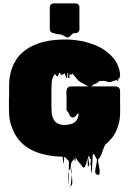

<svg xmlns="http://www.w3.org/2000/svg" viewBox="-20 -953 793 1180"><path d="M674 -113Q672 -110 669.5 -107Q667 -104 665 -102Q661 -98 658 -94Q655 -90 651 -86Q647 -82 642.5 -78Q638 -74 633 -69Q631 -67 629 -66Q629 -65 627.5 -64Q626 -63 627 -64Q623 -58 622 -54Q621 -53 621 -52Q618 -45 615.5 -38Q613 -31 610 -24Q610 -22 609 -21Q608 -16 605.5 -10.5Q603 -5 601 0L598 6Q595 12 591.5 17.5Q588 23 583 26Q582 37 585.5 54Q589 71 591.5 87Q594 103 592 113Q590 123 579 121Q564 118 565 100.5Q566 83 571.5 60.5Q577 38 575 23Q575 23 573 21Q571 19 571 19Q571 18 570.5 18Q570 18 570 17L567 12Q565 7 563 3Q561 -1 558 -5Q557 -5 557 -6L551 -3H550Q549 11 548.5 24.5Q548 38 547 52Q546 61 546 77.5Q546 94 546 104.5Q546 115 543 106Q540 95 539.5 84.5Q539 74 539 63Q536 63 536 62Q535 55 536.5 46.5Q538 38 539 29V24Q539 23 538 25Q537 27 536 27Q534 25 533.5 23Q533 21 532 20Q531 19 530 14Q529 9 527 4Q521 8 522 18.5Q523 29 526 41.5Q529 54 528 63Q528 64 526.5 64.5Q525 65 524 67Q523 68 522 71Q521 74 520 72Q519 58 519 44Q519 30 518 17Q515 28 512.5 41Q510 54 505 65Q504 68 502 71.5Q500 75 497 76Q492 79 488 73Q486 71 484.5 68Q483 65 482 64Q475 55 466.5 46Q458 37 452 27Q452 26 451.5 25.5Q451 25 451 24Q450 24 450 23.5Q450 23 450 23Q449 21 448 18.5Q447 16 446 14Q444 19 444.5 25.5Q445 32 442 38Q441 39 440 35.5Q439 32 438 30Q436 24 436 20Q434 24 431.5 28.5Q429 33 425 37Q418 44 416 56.5Q414 69 415 83Q413 83 410 86Q408 89 406 92Q404 95 403 100Q403 80 403.5 63Q404 46 403 37Q398 33 393.5 27.5Q389 22 386 19Q385 17 382 14Q381 14 379 12Q375 10 374 15Q373 24 373 33.5Q373 43 371 52Q370 54 369.5 49Q369 44 368 42L365 10H364Q264 8 191 -23.5Q118 -55 79 -117Q73 -125 68.5 -134.5Q64 -144 60 -154Q57 -160 55 -166Q53 -172 51 -178Q47 -184 44 -199Q39 -215 37 -239Q35 -263 35 -287.5Q35 -312 35 -327Q35 -336 35 -345Q35 -354 36 -363V-403Q36 -423 36.5 -444.5Q37 -466 41 -485Q50 -540 77 -582L83 -592Q84 -593 84.5 -594Q85 -595 86 -596Q88 -599 90.5 -602Q93 -605 95 -607Q138 -657 207.5 -683Q277 -709 366 -710H379Q388 -710 398 -710Q408 -710 415 -709Q418 -709 421 -708.5Q424 -708 427 -708L447 -706Q452 -705 457 -704.5Q462 -704 466 -703Q489 -700 511 -694Q511 -694 511.5 -694Q512 -694 512 -693Q567 -679 607.5 -654.5Q648 -630 675 -598Q680 -592 685 -585.5Q690 -579 694 -571Q694 -570 696 -568Q698 -564 700.5 -559Q703 -554 705 -549Q714 -528 717 -505V-500Q718 -497 718 -494Q718 -491 718 -488V-482Q718 -480 716 -478Q716 -478 715.5 -477.5Q715 -477 715 -476Q715 -476 713 -474Q715 -474 714 -473.5Q713 -473 710 -470Q709 -469 708 -467.5Q707 -466 706 -464Q705 -463 705 -462Q705 -461 704 -460Q703 -459 702.5 -456Q702 -453 700 -454Q698 -454 698 -456.5Q698 -459 697 -461Q696 -461 696 -461.5Q696 -462 696 -462Q695 -463 693.5 -462Q692 -461 690 -460Q688 -458 688 -458Q687 -457 684.5 -457Q682 -457 680 -456Q673 -454 665.5 -451Q658 -448 650 -449Q643 -449 637.5 -451.5Q632 -454 625 -455Q620 -457 614.5 -456Q609 -455 603 -455Q601 -455 599 -455.5Q597 -456 595 -456Q590 -455 585.5 -450.5Q581 -446 577 -443Q573 -440 568 -439Q563 -438 558 -436Q553 -433 549 -428.5Q545 -424 540 -422H691Q699 -422 707 -417L713 -411Q718 -404 718 -395.5Q718 -387 718 -379V-320Q718 -302 718.5 -284Q719 -266 718 -248Q717 -223 712 -201.5Q707 -180 699 -160L690 -140Q686 -133 682.5 -126Q679 -119 674 -113ZM375 -185H378Q398 -185 418.5 -191.5Q439 -198 451 -214Q456 -222 458.5 -229.5Q461 -237 462 -244Q462 -245 462.5 -247Q463 -249 463 -251L460 -257Q457 -256 455 -252Q453 -248 451 -246Q448 -242 444.5 -239Q441 -236 437 -233Q435 -232 433 -231.5Q431 -231 429 -231Q422 -229 416 -235L411 -240Q407 -245 405 -251Q403 -257 400 -262V-263Q395 -266 391 -273Q391 -274 390.5 -274.5Q390 -275 390 -276Q390 -277 389.5 -278Q389 -279 389 -280V-281Q388 -288 388.5 -295Q389 -302 389 -308V-359Q389 -368 388 -378.5Q387 -389 389 -398Q391 -407 394 -411Q396 -413 396 -413Q404 -422 416 -422H523Q518 -424 513 -427Q508 -430 504 -432Q491 -440 478 -446.5Q465 -453 455 -465L449 -472Q448 -473 447.5 -474Q447 -475 446 -476L443 -479Q440 -483 437 -487Q434 -491 430 -495L424 -500L417 -493Q416 -494 416 -496Q413 -495 410.5 -494.5Q408 -494 406 -496Q407 -489 407.5 -481Q408 -473 402 -473Q395 -473 397.5 -485Q400 -497 398 -504Q398 -505 396.5 -505.5Q395 -506 394 -504Q393 -497 393 -488.5Q393 -480 390 -472Q389 -471 388 -474Q387 -477 386 -479L382 -489Q381 -492 380 -495.5Q379 -499 378 -503Q375 -500 372.5 -498Q370 -496 365 -495Q364 -494 360 -493.5Q356 -493 354 -494Q354 -494 353.5 -494Q353 -494 353 -495Q351 -497 351 -499Q351 -501 350.5 -502.5Q350 -504 350 -505Q346 -505 343 -504Q339 -497 340.5 -495.5Q342 -494 336 -487Q330 -480 326.5 -488Q323 -496 319 -497Q319 -497 316 -494L315 -493L310 -487Q309 -486 309 -485Q309 -484 308 -483Q301 -470 299 -455.5Q297 -441 297 -427Q297 -422 296.5 -414.5Q296 -407 296 -399V-315Q296 -305 296 -296.5Q296 -288 297 -282Q297 -275 297 -268.5Q297 -262 298 -255Q300 -245 303 -234.5Q306 -224 312 -215Q320 -202 333 -195Q346 -188 360 -186Q364 -186 367.5 -185.5Q371 -185 375 -185ZM415 83Q419 84 420 95Q421 106 420 120Q419 110 417.5 101Q416 92 415 83ZM406 202Q408 212 406 203.5Q404 195 401.5 176.5Q399 158 398.5 136.5Q398 115 403 100Q402 130 402 159Q402 188 406 202ZM414 194Q412 203 413.5 192Q415 181 417.5 160Q420 139 420 120Q424 142 424.5 162.5Q425 183 414 194ZM468 -771Q468 -763 461 -756Q454 -749 445 -749Q442 -749 439 -749.5Q436 -750 433 -749Q423 -745 417 -736.5Q411 -728 401 -724Q392 -721 382.5 -727Q373 -733 365 -737Q356 -741 347 -742Q338 -743 329 -744Q320 -745 309 -750H304Q303 -750 302.5 -750.5Q302 -751 301 -751Q297 -753 294.5 -755.5Q292 -758 290 -760Q287 -765 286.5 -769Q286 -773 286 -777V-881Q286 -887 285.5 -895.5Q285 -904 286 -911Q287 -920 293.5 -926Q300 -932 309 -932Q314 -933 319.5 -932.5Q325 -932 329 -932H445Q453 -932 460 -927Q462 -925 463 -923Q467 -918 467.5 -914Q468 -910 468 -906V-801Q468 -795 468.5 -787Q469 -779 468 -771Z"/></svg>

Font: Rubik Wet Paint
Style: Regular
Weight: 400
Designer: Hubert and Fischer, NaN
Foundry: Hubert and Fischer, NaN
Version: Version 2.200